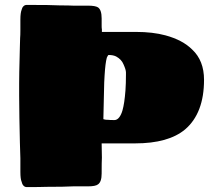

<svg xmlns="http://www.w3.org/2000/svg" viewBox="-20 -743 868 782"><path d="M68 -3Q63 -14 63 -43V-98Q61 -147 59 -261L58 -353V-404Q58 -442 60 -512L61 -554L62 -589Q63 -599 63 -618V-663Q63 -690 68 -703Q70 -712 75.5 -717.5Q81 -723 89 -723Q189 -723 225 -721Q260 -721 278 -720H338Q368 -720 379 -713Q394 -703 394 -668V-649V-636Q394 -628 395 -624V-613H534Q602 -613 654 -599Q724 -580 763 -541Q811 -496 811 -418Q811 -282 734 -216Q666 -159 530 -159H394L395 -101Q394 -84 394 -36Q394 -2 379 8Q369 16 338 16H278Q243 18 168 18Q146 19 89 19Q81 19 75.5 13Q70 7 68 -3ZM479 -294Q487 -322 491 -375Q493 -403 493 -439V-448Q493 -459 483 -481Q475 -501 453 -513Q441 -519 423 -519Q420 -519 418 -514Q416 -509 415 -508Q409 -486 406 -436Q404 -404 404 -388L403 -345Q403 -320 401 -258Q401 -258 403 -257Q405 -256 408 -256Q409 -255 420 -255Q426 -254 446 -254Q457 -254 465.5 -265Q474 -276 479 -294Z"/></svg>

Font: Sigmar One
Style: Regular
Weight: 400
Designer: Vernon Adams
Foundry: Vernon Adams
Version: Version 2.000